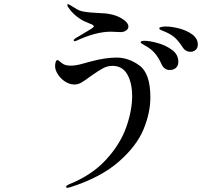

<svg xmlns="http://www.w3.org/2000/svg" viewBox="-20 -848 1040 927"><path d="M336 -653Q336 -659 349 -666L391 -691Q421 -709 421 -709Q433 -717 433 -721Q433 -727 416 -733Q412 -735 392.5 -743Q373 -751 350 -769Q327 -787 310 -812Q305 -819 305 -823Q305 -828 308 -828Q311 -828 321 -822Q338 -811 352 -803Q366 -795 384 -792Q409 -787 475 -784Q487 -784 504.5 -781Q522 -778 534 -774Q557 -767 578.5 -751.5Q600 -736 600 -720Q600 -708 588.5 -700.5Q577 -693 563 -693L538 -694Q529 -695 515 -695Q443 -695 348 -651Q342 -649 341 -649Q336 -649 336 -653ZM861 -621Q842 -650 825 -665.5Q808 -681 781 -693Q773 -697 765.5 -699.5Q758 -702 753.5 -705Q749 -708 749 -711Q749 -716 759.5 -718Q770 -720 781 -720Q809 -720 845.5 -710.5Q882 -701 908.5 -681.5Q935 -662 935 -633Q935 -616 924.5 -607Q914 -598 900 -598Q875 -598 861 -621ZM760 -538Q746 -569 728.5 -590Q711 -611 684 -626Q680 -628 672.5 -632.5Q665 -637 662 -639.5Q659 -642 659 -644Q659 -651 678 -651Q701 -651 740 -640.5Q779 -630 810 -607.5Q841 -585 841 -550Q841 -530 829 -520Q817 -510 800 -510Q773 -510 760 -538ZM306 59Q303 59 301 57.5Q299 56 299 55Q299 51 302 48.5Q305 46 313 42Q423 -2 491.5 -76.5Q560 -151 589 -232.5Q618 -314 618 -384Q618 -448 594.5 -489Q571 -530 523 -530Q499 -530 477.5 -518.5Q456 -507 419 -481Q391 -460 374 -450Q357 -440 340 -440Q316 -440 294.5 -454Q273 -468 259.5 -489Q246 -510 246 -529Q246 -540 249 -549Q252 -558 257 -558Q261 -558 267 -552.5Q273 -547 275 -546Q291 -531 320 -531Q346 -531 377.5 -540Q409 -549 414 -550Q487 -570 543 -570Q601 -570 653.5 -531.5Q706 -493 706 -378Q706 -303 672.5 -222.5Q639 -142 552.5 -66.5Q466 9 319 56Q309 59 306 59Z"/></svg>

Font: Shippori Mincho Medium
Style: Regular
Weight: 500
Designer: FONTDASU
Foundry: FONTDASU / Google Inc. / but / Adobe
Version: Version 3.110; ttfautohint (v1.8.3)